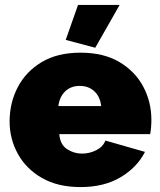

<svg xmlns="http://www.w3.org/2000/svg" viewBox="-20 -750 649 780"><path d="M307 10Q215 10 150.5 -27Q86 -64 52.5 -125Q19 -186 19 -256Q19 -332 52 -395.5Q85 -459 149 -497.5Q213 -536 307 -536Q401 -536 465 -498Q529 -460 562 -398Q595 -336 595 -263Q595 -232 590 -205H221Q224 -163 252 -144.5Q280 -126 313 -126Q344 -126 371.5 -140Q399 -154 408 -179L569 -133Q537 -70 470 -30Q403 10 307 10ZM217 -319H391Q387 -357 363.5 -379Q340 -401 304 -401Q268 -401 245 -379Q222 -357 217 -319ZM367 -556 247 -588 297 -730H466Z"/></svg>

Font: Raleway Black
Style: Regular
Weight: 900
Designer: Matt McInerney, Pablo Impallari, Rodrigo Fuenzalida
Foundry: Matt McInerney, Pablo Impallari, Rodrigo Fuenzalida
Version: Version 4.026